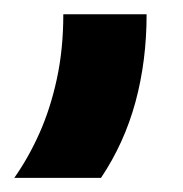

<svg xmlns="http://www.w3.org/2000/svg" viewBox="-29 -145 257 269"><path d="M-9 104.2Q11.1 75.7 26.4 41.3Q41.7 6.9 50.7 -34.7Q59.7 -76.4 59.7 -125H176.4Q176.4 -59.7 160.8 -2.1Q145.1 55.6 112.5 104.2Z"/></svg>

Font: Afacad Flux
Style: Regular
Weight: 400
Designer: Kristian Moeller
Foundry: Dicotype
Version: Version 1.100